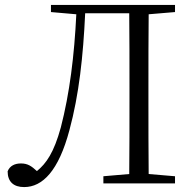

<svg xmlns="http://www.w3.org/2000/svg" viewBox="-20 -745 793 780"><path d="M187 -696 290 -687C282 -520 263 -366 227 -227C199 -125 168 -81 130 -50C108 -70 93 -81 65 -81C41 -81 20 -72 11 -49C11 -6 36 15 78 15C153 15 218 -51 262 -216C301 -360 318 -517 326 -691H505C506 -593 506 -491 506 -390V-335C506 -234 506 -136 505 -38L400 -29V0H691V-29L584 -38C583 -137 583 -235 583 -335V-390C583 -490 583 -590 584 -687L691 -696V-725H187Z"/></svg>

Font: Source Han Serif CN Light
Style: Regular
Weight: 300
Designer: Ryoko NISHIZUKA 西塚涼子 (kana & ideographs); Frank Grießhammer (Latin, Greek & Cyrillic); Wenlong ZHANG 张文龙 (bopomofo); San
Foundry: Adobe
Version: Version 2.003;hotconv 1.1.1;makeotfexe 2.6.0